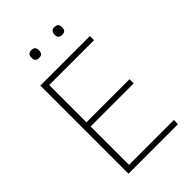

<svg xmlns="http://www.w3.org/2000/svg" viewBox="-254 -974 1075 1075"><g transform="rotate(-45 283.0 -437.0)"><path d="M496 0H104V-698H496V-665H141V-370H482V-337H141V-33H496ZM209 -812Q193 -812 186 -820Q179 -828 179 -839V-847Q179 -858 186 -866Q193 -874 209 -874Q225 -874 231.5 -866Q238 -858 238 -847V-839Q238 -828 231.5 -820Q225 -812 209 -812ZM391 -812Q376 -812 369 -820Q362 -828 362 -839V-847Q362 -858 369 -866Q376 -874 391 -874Q408 -874 414.5 -866Q421 -858 421 -847V-839Q421 -828 414.5 -820Q408 -812 391 -812Z"/></g></svg>

Font: IBM Plex Sans ExtraLight
Style: Regular
Weight: 250
Designer: Mike Abbink, Paul van der Laan, Pieter van Rosmalen
Foundry: Bold Monday
Version: Version 3.201